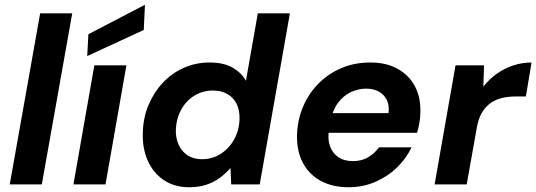

<svg xmlns="http://www.w3.org/2000/svg" viewBox="-20 -776 2257 808"><path d="M21 0 149 -720H284L156 0Z M289 0 377 -501H512L424 0ZM347 -540 352 -632 590 -756 585 -650Z M776 12Q714 12 669.5 -18Q625 -48 602 -99.5Q579 -151 581 -215Q582 -279 604.5 -333Q627 -387 665 -427.5Q703 -468 753.5 -490.5Q804 -513 862 -513Q922 -513 959.5 -491Q997 -469 1015 -436L1065 -720H1200L1073 0H953L950 -69Q932 -48 907 -29Q882 -10 849.5 1Q817 12 776 12ZM830 -106Q874 -106 909.5 -129Q945 -152 966 -190.5Q987 -229 988 -276Q989 -312 976 -338.5Q963 -365 937.5 -380Q912 -395 876 -395Q833 -395 798 -373.5Q763 -352 742.5 -314.5Q722 -277 720 -230Q719 -195 732 -166.5Q745 -138 770 -122Q795 -106 830 -106Z M1447 12Q1379 12 1329.5 -15Q1280 -42 1254 -92Q1228 -142 1230 -209Q1232 -271 1255 -326Q1278 -381 1319 -423Q1360 -465 1415.5 -489Q1471 -513 1539 -513Q1606 -513 1654 -486Q1702 -459 1726.5 -412Q1751 -365 1749 -305Q1749 -282 1745 -259Q1741 -236 1735 -217H1326L1340 -300H1615Q1619 -333 1607.5 -356Q1596 -379 1573.5 -391Q1551 -403 1521 -403Q1487 -403 1455 -387.5Q1423 -372 1400.5 -340.5Q1378 -309 1370 -261L1365 -232Q1358 -193 1368 -163Q1378 -133 1402.5 -115.5Q1427 -98 1465 -98Q1503 -98 1530 -114.5Q1557 -131 1575 -156H1712Q1689 -108 1649.5 -70Q1610 -32 1558 -10Q1506 12 1447 12Z M1809 0 1897 -501H2017L2014 -411Q2038 -442 2069 -464.5Q2100 -487 2138 -500Q2176 -513 2217 -513L2193 -370H2150Q2119 -370 2092 -363.5Q2065 -357 2043.5 -341.5Q2022 -326 2007 -300Q1992 -274 1986 -235L1944 0Z"/></svg>

Font: DM Sans 18pt
Style: Bold Italic
Weight: 700
Italic angle: -10°
Designer: Colophon Foundry, Jonny Pinhorn
Foundry: Colophon Foundry
Version: Version 4.004;gftools[0.9.30]